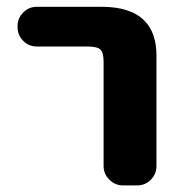

<svg xmlns="http://www.w3.org/2000/svg" viewBox="-20 -569 540 571"><path d="M345.7 -17.6Q322.3 -17.6 305.2 -34.7Q288.1 -51.8 288.1 -75.2V-384.8Q288.1 -413.1 278.3 -421.9Q268.6 -430.7 239.3 -430.7H89.8Q65.4 -430.7 48.8 -447.8Q32.2 -464.8 32.2 -488.3V-491.2Q32.2 -514.6 48.8 -531.7Q65.4 -548.8 89.8 -548.8H282.2Q368.2 -548.8 409.2 -507.8Q446.3 -470.7 445.3 -400.4V-75.2Q445.3 -51.8 428.7 -34.7Q412.1 -17.6 387.7 -17.6Z"/></svg>

Font: Rounded Mgen+ 1mn bold
Style: Bold
Weight: 700
Designer: [Source Han Sans]
Ryoko NISHIZUKA  (kana & ideographs); Paul D. Hunt (Latin, Greek & Cyrillic); Wenlong ZHANG  (bopomofo
Version: Version 1.059.20150602